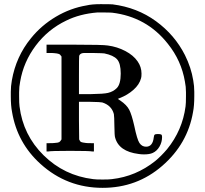

<svg xmlns="http://www.w3.org/2000/svg" viewBox="-20 -729 987 924"><path d="M397 -703Q422 -709 464 -709Q513 -709 522 -708Q640 -693 730.5 -627Q821 -561 870 -464Q900 -404 910 -342Q915 -315 915 -287V-266Q915 -220 909 -190Q883 -37 761 69Q639 175 474 175Q302 175 175 60Q63 -41 38 -190Q32 -220 32 -266V-287Q32 -314 37 -342Q57 -457 129 -545Q179 -607 249 -648.5Q319 -690 397 -703ZM519 -668Q510 -669 465 -669H448Q364 -662 299 -630Q211 -588 152 -509.5Q93 -431 77 -336Q72 -312 72 -285V-266Q72 -231 74 -217Q91 -79 190 18.5Q289 116 428 133Q440 135 474 135Q507 135 519 133Q634 120 727 46Q756 22 784 -11Q858 -102 873 -217Q875 -231 875 -266V-285Q875 -312 870 -336Q853 -437 788 -518Q686 -648 519 -668ZM424 0Q413 -3 318 -3Q223 -3 212 0H204V-40H218Q237 -40 243 -41Q260 -42 265 -45Q270 -48 276 -58V-457Q271 -464 269 -466Q267 -468 261 -470Q255 -472 243 -473Q237 -474 218 -474H204V-514H335Q477 -514 499 -510Q544 -504 583 -483.5Q622 -463 642 -434Q661 -407 661 -375Q661 -359 659 -353Q651 -322 622 -296.5Q593 -271 556 -257L547 -253Q552 -249 559 -245Q590 -224 602 -200.5Q614 -177 626 -124Q640 -57 651 -41Q663 -23 683 -23Q715 -23 720 -68Q721 -78 724.5 -81Q728 -84 740 -84Q752 -84 756 -81.5Q760 -79 760 -70Q760 -45 747.5 -23.5Q735 -2 715 7Q700 14 673 14Q669 14 659.5 13.5Q650 13 647 12Q552 0 534 -67Q531 -75 530.5 -122Q530 -169 528 -180Q517 -222 472 -236Q466 -238 413 -239H360V-148L361 -58Q365 -48 370.5 -45.5Q376 -43 393 -41Q399 -40 418 -40H432V0ZM561 -375Q561 -424 543.5 -443.5Q526 -463 482 -472Q478 -473 427 -474Q415 -474 403 -474Q391 -474 384 -474L376 -473Q364 -470 361 -460Q360 -458 360 -366V-276H416Q480 -277 500 -282Q525 -288 542 -305Q561 -324 561 -375Z"/></svg>

Font: MathJax_AMS
Style: Regular
Weight: 400
Version: Version 1.1